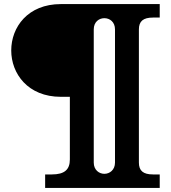

<svg xmlns="http://www.w3.org/2000/svg" viewBox="-20 -720 837 940"><path d="M201 200H762V134H729C681 134 660 116 660 76V-576C660 -616 681 -634 729 -634H762V-700H278C116 -700 35 -587 35 -473C35 -360 116 -246 278 -246H322V61C322 111 295 134 234 134H201ZM439 76V-576C439 -613 465 -631 491 -631C517 -631 543 -613 543 -576V76C543 112 517 131 491 131C465 131 439 112 439 76Z"/></svg>

Font: LT Superior Serif ExtraBold
Style: Regular
Weight: 800
Designer: Daniel Lyons
Foundry: LyonsType
Version: Version 2.120;FEAKit 1.0